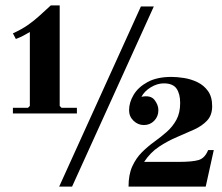

<svg xmlns="http://www.w3.org/2000/svg" viewBox="-20 -694 825 714"><path d="M28 -272V-293H84L91 -300V-575Q77 -567 67 -561.5Q57 -556 39 -549L28 -570Q61 -585 84.5 -601.5Q108 -618 128 -636.5Q148 -655 169 -674H202V-300L209 -293H266V-272ZM200 0 504 -670H552L248 0ZM458 0Q458 -45 472 -75.5Q486 -106 507.5 -127.5Q529 -149 554 -167Q579 -185 600.5 -204Q622 -223 636 -248.5Q650 -274 650 -311Q650 -345 636.5 -364.5Q623 -384 589 -384Q565 -384 541 -369.5Q517 -355 506 -334L460 -284Q460 -313 477 -341.5Q494 -370 529 -389Q564 -408 618 -408Q638 -408 664 -404Q690 -400 714 -388.5Q738 -377 753.5 -355.5Q769 -334 769 -299Q769 -266 750.5 -246Q732 -226 702.5 -212.5Q673 -199 638.5 -184.5Q604 -170 571.5 -148.5Q539 -127 516 -92H644Q696 -92 719 -99Q742 -106 754 -136H775L745 0ZM515 -229Q493 -229 476.5 -245Q460 -261 460 -284L506 -334Q540 -341 554.5 -322.5Q569 -304 569 -284Q569 -261 553.5 -245Q538 -229 515 -229Z"/></svg>

Font: Brygada 1918
Style: Regular
Weight: 400
Designer: Mateusz Machalski | Borys Kosmynka | Przemek Hoffer
Foundry: NIEPODLEGLA 2018
Version: Version 3.006